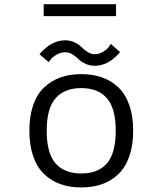

<svg xmlns="http://www.w3.org/2000/svg" viewBox="-20 -854 750 886"><path d="M181.5 -834.5H515.5V-779.5H181.5ZM417.5 -550.5Q393.5 -550.5 373.2 -560.2Q353 -570 341.5 -581.8Q330 -593.5 314.2 -603.2Q298.5 -613 282 -613Q260 -613 240.8 -601.5Q221.5 -590 213 -578.5L205 -567L162.5 -603.5Q164.5 -607 173.2 -616Q182 -625 197 -637.5Q212 -650 234.5 -659Q257 -668 280.5 -668Q305 -668 325.2 -658Q345.5 -648 357 -636Q368.5 -624 384.2 -614Q400 -604 416.5 -604Q438.5 -604 457.2 -616Q476 -628 484 -640L491.5 -651.5L534 -613.5Q480.5 -550.5 417.5 -550.5ZM594.5 -251Q594.5 -183.5 576.8 -132.8Q559 -82 526.5 -50.8Q494 -19.5 451 -4.2Q408 11 355 11Q302 11 259 -4.2Q216 -19.5 183.5 -50.8Q151 -82 133.2 -132.8Q115.5 -183.5 115.5 -251Q115.5 -318.5 133.2 -369.2Q151 -420 183.8 -450.8Q216.5 -481.5 259.2 -496.8Q302 -512 355 -512Q408 -512 451 -496.8Q494 -481.5 526.5 -450.5Q559 -419.5 576.8 -368.8Q594.5 -318 594.5 -251ZM514 -251Q514 -354 473.2 -400.8Q432.5 -447.5 355 -447.5Q277.5 -447.5 236.5 -400.8Q195.5 -354 195.5 -251Q195.5 -147 236.2 -100.2Q277 -53.5 355 -53.5Q433 -53.5 473.5 -100.2Q514 -147 514 -251Z"/></svg>

Font: League Mono Light
Style: Regular
Weight: 300
Width: 6
Designer: Tyler Finck
Foundry: The League of Moveable Type / Tyler Finck
Version: Version 2.210